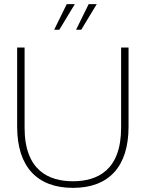

<svg xmlns="http://www.w3.org/2000/svg" viewBox="-20 -900 705 929"><path d="M63 -670V-287C63 -94 159 9 333 9C507 9 602 -94 602 -287V-670H566V-282C566 -74 449 -23 333 -23C217 -23 99 -74 99 -282V-670ZM242 -756H267L342 -880H303ZM348 -756H373L448 -880H409Z"/></svg>

Font: LT Wave Alt Thin
Style: Regular
Weight: 100
Designer: Daniel Lyons
Version: Version 2.5 (Glyphs App)